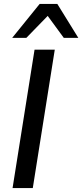

<svg xmlns="http://www.w3.org/2000/svg" viewBox="-20 -958 419 978"><path d="M44 0 156 -705H259L147 0ZM42 -765 182 -938H272L379 -765H305L223 -877L114 -765Z"/></svg>

Font: Nunito Sans SemiBold
Style: Italic
Weight: 600
Italic angle: -9°
Designer: Vernon Adams
Foundry: Vernon Adams
Version: Version 3.006; ttfautohint (v1.8.3)